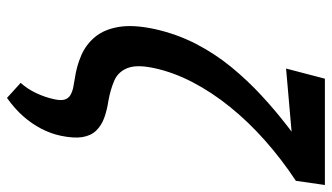

<svg xmlns="http://www.w3.org/2000/svg" viewBox="-220 -531 949 549"><g transform="rotate(90 254.5 -256.5)"><path d="M260 198 217 159Q234 140 246 115Q258 90 264 62Q268 43 264.5 32.5Q261 22 251.5 16.5Q242 11 229.5 8.5Q217 6 204 4Q169 -1 138 -14.5Q107 -28 85.5 -54Q64 -80 57 -121.5Q50 -163 63 -224Q77 -287 105 -341.5Q133 -396 171.5 -443Q210 -490 254.5 -531Q299 -572 345.5 -607.5Q392 -643 435 -674L497 -628Q435 -587 381.5 -539.5Q328 -492 286 -440Q244 -388 215.5 -333.5Q187 -279 175 -224Q164 -174 174.5 -147Q185 -120 210 -109Q235 -98 268 -92Q295 -88 317 -80Q339 -72 353.5 -57Q368 -42 372 -17.5Q376 7 368 45Q362 73 348 100Q334 127 312.5 151.5Q291 176 260 198ZM176 -600 205 -711H509L497 -628Z"/></g></svg>

Font: Ysabeau Office
Style: Bold Italic
Weight: 700
Italic angle: -12°
Designer: Christian Thalmann (Catharsis Fonts)
Version: Version 2.001;gftools[0.9.30]; featfreeze: tnum,lnum,ss02